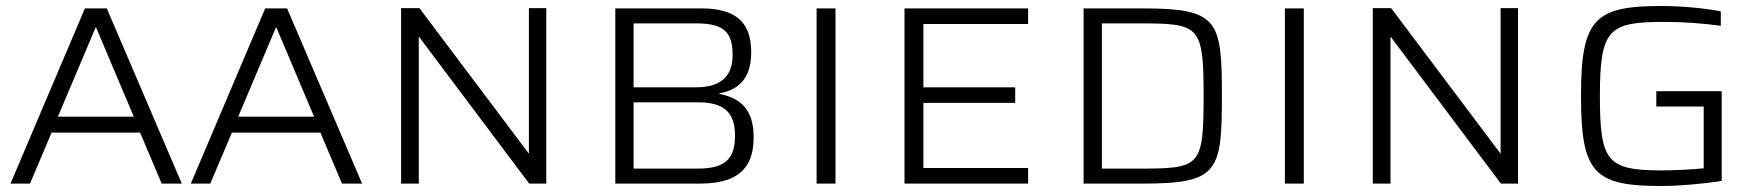

<svg xmlns="http://www.w3.org/2000/svg" viewBox="-20 -612 5871 640"><path d="M15 0H80L152 -170H447L519 0H586L336 -584H263ZM173 -223 299 -521H300L426 -223Z M616 0H681L753 -170H1048L1120 0H1187L937 -584H864ZM774 -223 900 -521H901L1027 -223Z M1317 0H1376V-489H1377L1744 0H1801V-585H1743V-101H1742L1378 -585H1317Z M2031 0H2314C2464 0 2492 -76 2492 -154C2492 -219 2473 -281 2378 -299V-301C2454 -314 2484 -364 2484 -438C2484 -525 2446 -584 2319 -584H2031ZM2092 -321V-534H2302C2396 -534 2422 -502 2422 -428C2422 -358 2382 -321 2302 -321ZM2092 -50V-271H2306C2394 -271 2430 -237 2430 -160C2430 -84 2399 -50 2306 -50Z M2702 0H2765V-584H2702Z M2995 0H3407V-52H3058V-269H3364V-321H3058V-532H3407V-584H2995Z M3592 0H3788C4041 0 4053 -39 4053 -293C4053 -545 4041 -584 3788 -584H3592ZM3653 -50V-534H3773C3978 -534 3992 -530 3992 -293C3992 -54 3981 -50 3773 -50Z M4263 0H4326V-584H4263Z M4556 0H4615V-489H4616L4983 0H5040V-585H4982V-101H4981L4617 -585H4556Z M5519 8C5574 8 5658 1 5719 -9V-308H5501V-257H5659V-51C5622 -47 5558 -44 5519 -44C5336 -44 5313 -75 5313 -292C5313 -517 5343 -539 5530 -539C5590 -539 5659 -534 5716 -526V-574C5663 -585 5581 -592 5519 -592C5296 -592 5250 -550 5250 -292C5250 -34 5294 8 5519 8Z"/></svg>

Font: Saira UNSAM Light SC
Style: Regular
Weight: 300
Designer: Hector Gatti with collaboration of the Omnibus-Type team
Foundry: Omnibus-Type
Version: Version 1.072;PS 001.072;hotconv 1.0.88;makeotf.lib2.5.64775